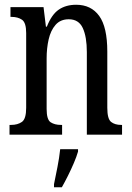

<svg xmlns="http://www.w3.org/2000/svg" viewBox="-20 -566 555 807"><path d="M20 0V-41H27Q54 -41 72 -53.5Q90 -66 90 -113V-427Q90 -471 72.5 -483Q55 -495 29 -495H24V-536H163L173 -454H177Q197 -505 227 -525.5Q257 -546 300 -546Q363 -546 397 -499Q431 -452 431 -349V-113Q431 -66 447 -53.5Q463 -41 489 -41H493V0H345V-347Q345 -411 328 -448Q311 -485 269 -485Q234 -485 213.5 -461.5Q193 -438 184.5 -400.5Q176 -363 176 -321V-108Q176 -63 193 -52Q210 -41 236 -41H241V0ZM207 208Q214 174 221.5 136Q229 98 233 61H308V71Q302 92 290.5 119Q279 146 265.5 173Q252 200 240 221H207Z"/></svg>

Font: Noto Serif Tamil ExtraCondensed
Style: Regular
Weight: 400
Width: 2
Designer: Indian Type Foundry, Tom Grace, and the Monotype Design Team
Foundry: Monotype Imaging Inc.
Version: Version 2.004; ttfautohint (v1.8.4.7-5d5b)